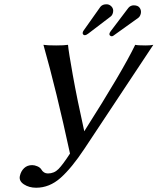

<svg xmlns="http://www.w3.org/2000/svg" viewBox="-20 -858 739 900"><path d="M640.1 -794.9Q637.2 -781.7 628.9 -774.9L511.7 -690.9Q508.3 -688 503.4 -688Q499 -688 495.4 -691.7Q491.7 -695.3 493.2 -701.2Q494.1 -705.1 499 -711.9L581.5 -820.8Q591.8 -833 606.9 -833Q627 -833 635 -821Q643.1 -809.1 640.1 -794.9ZM509.8 -799.8Q506.8 -786.6 499 -780.8L394 -700.7Q384.3 -693.4 378.4 -692.9Q373 -692.9 369.9 -696.3Q366.7 -699.7 367.7 -705.1Q368.7 -710.9 372.6 -715.8L450.7 -826.2Q460.9 -838.4 480 -837.9Q493.2 -837.9 503.2 -826.9Q513.2 -815.9 509.8 -799.8ZM376 -161.1Q315.9 -70.3 263.9 -24.2Q211.9 22 149.4 22Q116.2 22 92 6.1Q67.9 -9.8 73.2 -33.2Q78.1 -55.7 93 -69.8Q107.9 -84 130.9 -84Q142.1 -84 154.8 -78.6Q167.5 -73.2 172.9 -64.9Q184.1 -44.9 204.6 -44.9Q233.9 -44.9 254.4 -65.9Q274.9 -86.9 308.1 -138.2Q244.6 -432.6 183.6 -647.9Q200.2 -645 243.2 -645Q281.2 -645 298.8 -647.9Q301.3 -617.7 321.3 -505.9Q341.3 -394 375 -242.7Q554.7 -525.4 613.8 -647.9Q625 -645 663.1 -645Q686 -645 698.7 -647.9Z"/></svg>

Font: Linux Biolinum O
Style: Italic
Weight: 400
Italic angle: -12°
Designer: Philipp H. Poll
Foundry: Philipp H. Poll
Version: Version 1.1.3